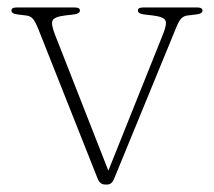

<svg xmlns="http://www.w3.org/2000/svg" viewBox="-20 -483 572 513"><path d="M266.5 10H261Q247 10 241 -5.5L82.5 -405Q74 -426.5 67.2 -433.5Q60.5 -440.5 50.5 -441.5L26.5 -444.5Q10.5 -446.5 10.5 -454.5Q10.5 -463 23.5 -463H180Q193.5 -463 193.5 -455Q193.5 -446.5 178 -444.5L152.5 -441.5Q125 -438 120.5 -428.2Q116 -418.5 126.5 -391.5L269.5 -27L415.5 -391.5Q426.5 -418.5 422 -428.2Q417.5 -438 389.5 -441.5L364 -444.5Q348.5 -446.5 348.5 -455Q348.5 -463 362 -463H508Q521 -463 521 -454.5Q521 -446.5 505 -444.5L480.5 -441.5Q471 -440.5 464.2 -433.5Q457.5 -426.5 449 -405L284.5 -4.5Q278.5 10 266.5 10Z"/></svg>

Font: Fraunces 9pt S000 Thin
Style: Regular
Weight: 100
Version: Version 1.000; ttfautohint (v1.8.3)